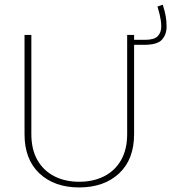

<svg xmlns="http://www.w3.org/2000/svg" viewBox="-20 -800 769 825"><path d="M679.2 -779.8 656.7 -772Q662.6 -752.4 666 -738Q669.4 -723.6 671.1 -711.4Q672.9 -699.2 672.9 -686Q672.9 -660.6 658 -644.8Q643.1 -628.9 604 -628.9H541V-607.4H599.1Q656.7 -607.4 676.3 -629.9Q695.8 -652.3 695.8 -685.5Q695.8 -709 692.1 -730.2Q688.5 -751.5 679.2 -779.8ZM526.4 -649.9V-223.6Q526.4 -158.2 500.5 -112.5Q474.6 -66.9 428.2 -43Q381.8 -19 320.3 -19Q259.3 -19 212.9 -43Q166.5 -66.9 140.6 -112.5Q114.7 -158.2 114.7 -223.6V-649.9H85.4V-223.6Q85.4 -114.7 149.7 -54.7Q213.9 5.4 320.3 5.4Q426.8 5.4 491.5 -54.7Q556.2 -114.7 556.2 -223.6V-649.9Z"/></svg>

Font: Estedad-FD VF
Style: Regular
Weight: 100
Designer: Amin Abedi
Version: Version 7.3